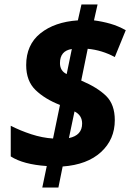

<svg xmlns="http://www.w3.org/2000/svg" viewBox="-20 -780 582 858"><path d="M278 -449Q248 -463 248 -498Q248 -553 301 -561ZM288 -163 313 -282Q347 -265 347 -228Q347 -175 288 -163ZM169 58H241L260 -36Q370 -44 431.5 -100.5Q493 -157 493 -243Q493 -313 454.5 -351Q416 -389 343 -420L372 -562Q436 -556 493 -525L542 -645Q508 -664 473 -674Q438 -684 400 -689L416 -760H344L328 -689Q224 -682 160.5 -631Q97 -580 97 -489Q97 -418 139 -377.5Q181 -337 248 -311L217 -161Q169 -164 120 -180Q71 -196 28 -218V-81Q84 -45 189 -38Z"/></svg>

Font: Noto Sans Display Extra
Style: Italic
Weight: 800
Italic angle: -12°
Designer: Monotype Design Team
Foundry: Monotype Imaging Inc.
Version: Version 1.900